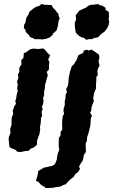

<svg xmlns="http://www.w3.org/2000/svg" viewBox="-20 -762 580 984"><path d="M159 -561 148 -567 134 -572 126 -585 112 -598 111 -609 102 -618 104 -636 110 -645 115 -671 125 -686 131 -702 148 -716 163 -726 183 -733 193 -742 205 -738 224 -737 245 -736 251 -723 263 -711 271 -700 279 -692 281 -679 286 -668 280 -653 276 -626 270 -606 253 -591 248 -582 235 -570 216 -563 196 -560 182 -561ZM86 17 69 16 60 6 34 -4 28 -12 26 -31 24 -50 26 -61 34 -82 32 -101 39 -122V-138L40 -159L48 -179L45 -194L54 -219L62 -230L58 -243L63 -258L65 -274L71 -296L68 -309L71 -330L67 -343L74 -362L72 -381L79 -394V-415L90 -432L89 -454L100 -465L102 -489L115 -495L134 -509L150 -513L178 -511L202 -514L212 -505L223 -492L237 -478L227 -457L233 -443L231 -428V-406L220 -394L225 -374L220 -362L216 -344L211 -328L209 -306L206 -292V-275L201 -259L203 -248L201 -229L194 -214L199 -204L193 -189L196 -169L190 -157L189 -134L185 -111L186 -99L182 -74L177 -62L170 -41L169 -19L151 -5L137 0L126 11L110 12ZM422 -558 410 -568 395 -572 384 -579 369 -594 366 -609 364 -622 363 -644 370 -663 368 -683 376 -694 386 -707 407 -717 419 -722 432 -732 443 -737 467 -739 484 -741 490 -736 504 -733 521 -722V-711L536 -703L538 -694L539 -673L536 -665L540 -651L536 -631L529 -617L517 -601L498 -587L492 -581L483 -571L466 -568L449 -561L439 -562ZM261 80 266 69 271 56 273 39 277 22 284 5 281 -9V-35L282 -55L291 -70L290 -84L299 -98V-114L298 -128L299 -146L302 -169L309 -179L305 -193L307 -209L312 -222V-246L316 -260V-274L323 -290L319 -305L328 -323L331 -343L332 -363L336 -381L339 -396L343 -407L347 -421L360 -434L365 -444L373 -455L378 -470L382 -479L406 -491L410 -503L425 -507L435 -503L449 -508L469 -495L486 -483L490 -467L485 -450L490 -425L482 -411L479 -397L481 -377L474 -368L473 -341L472 -330V-308L465 -293L461 -279L458 -258L461 -244L455 -230L449 -212L448 -197L442 -184L451 -170L445 -152L444 -132L443 -119L438 -97L431 -72L427 -61L425 -39L420 -30L419 -14L420 4V17L410 32L405 59L397 71L385 91L390 103L381 119L366 130L358 144L341 157L322 176L318 182L305 186L290 194L260 198L256 200L236 201L214 202L206 194L192 187L176 170L164 164L169 150L174 129L176 114L189 107L205 97L226 93L240 89L244 90Z"/></svg>

Font: Winky Rough SemiBold
Style: Italic
Weight: 600
Italic angle: -8.97852°
Designer: Simon Atzbach
Foundry: typofactur
Version: Version 1.206; ttfautohint (v1.8.4.7-5d5b)